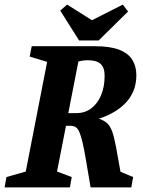

<svg xmlns="http://www.w3.org/2000/svg" viewBox="-36 -815 624 835"><path d="M-16 0 -8 -45 76 -69 169 -546 93 -569 102 -614H377Q442 -614 481.5 -599Q521 -584 539 -555.5Q557 -527 557 -488Q557 -448 543 -416.5Q529 -385 505.5 -362.5Q482 -340 453 -324Q424 -308 394 -299Q417 -291 430 -279Q443 -267 451.5 -244Q460 -221 468 -179Q476 -137 488 -68L543 -45L535 0H358Q346 -70 338 -118Q330 -166 323 -195.5Q316 -225 309 -241Q302 -257 292.5 -262.5Q283 -268 270 -268H251L212 -69L276 -45L268 0ZM261 -323H296Q333 -323 360.5 -343.5Q388 -364 403.5 -400.5Q419 -437 419 -486Q419 -521 401.5 -537Q384 -553 346 -553Q336 -553 324.5 -551.5Q313 -550 305 -548ZM308 -639 226 -769 256 -795 364 -727 498 -795 521 -765 393 -639Z"/></svg>

Font: Manuale
Style: Italic
Weight: 400
Italic angle: -11°
Designer: Eduardo Tunni / Pablo Cosgaya
Foundry: Eduardo Tunni / Pablo Cosgaya
Version: Version 1.002